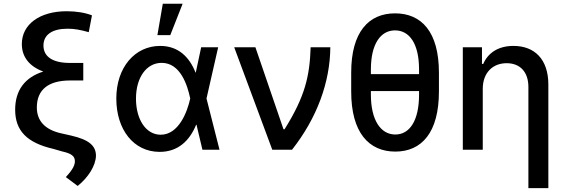

<svg xmlns="http://www.w3.org/2000/svg" viewBox="-20 -797 3009 1022"><path d="M452.4 -625.7 469.5 -715.2C433.9 -729.4 385.3 -737.2 335.2 -737.2C192.1 -737.2 96.2 -668 96.2 -562.5C96.2 -493.3 137.4 -442.8 210.6 -416.2C112.6 -385.3 60.7 -316.8 60.7 -213.1C60.7 -100.9 123.6 -36.9 263.5 -4.6L311.4 9.2C360.4 20.2 378.6 34.1 378.6 61.4C378.6 79.2 370.4 103.3 330.3 145.6L393.5 192.8C450.6 146.7 489.3 84.9 490.8 32.3C490.8 -21.3 453.5 -53.6 358.7 -75.3L302.2 -88.1C218.8 -107.6 176.1 -154.5 176.1 -224.8C176.1 -320.3 238.3 -368.6 353 -368.6H423.3V-462H351.6C262.1 -462 211.3 -494.3 211.3 -554.7C211.3 -612.2 258.2 -644.2 339.5 -644.2C374.6 -644.2 406.2 -638.8 452.4 -625.7Z M827.8 11.4C927.9 12.4 989.7 -48.7 1024.1 -133.2H1025.9L1057.5 0H1148.4L1079.2 -272.7L1141.3 -545.5H1050.8L1022 -410.5H1021C987.6 -494.7 928.3 -552.6 832.4 -552.6C697.4 -552.6 599.1 -437.5 599.1 -272.7C599.1 -106.9 691.1 10.3 827.8 11.4ZM703.8 -272C703.8 -383.5 758.9 -462.4 840.6 -462.4C940 -462.4 977.6 -344.1 992.2 -274.1L992.5 -272.7L992.2 -271.3C976.9 -201 931.1 -79.9 835.2 -79.9C756.4 -79.9 703.8 -161.9 703.8 -272ZM817.8 -610.1H886.4L952.1 -777H846.6Z M1429.3 0H1534.4C1668 -169.7 1736.9 -360.1 1738.3 -545.5H1633.5C1628.6 -393.5 1604.8 -284.8 1494.7 -109H1489L1339.5 -545.5H1226.6Z M2316.4 -310.4V-409.8C2316.4 -627.5 2223.7 -725.9 2082.7 -725.9C1942.8 -725.9 1849.1 -627.1 1849.4 -409.8V-310.4C1849.1 -90.9 1943.9 9.9 2084.2 9.9C2224.1 9.9 2316.4 -90.9 2316.4 -310.4ZM1954.2 -293.3V-312.1H2210.6V-293.3C2210.6 -154.5 2160.5 -81 2084.2 -81C2006.7 -81 1954.2 -157 1954.2 -293.3ZM1954.2 -402.3V-427.2C1954.2 -562.9 2005.7 -635.3 2082.7 -635.3C2159.4 -635.3 2210.6 -564.6 2210.6 -427.2V-402.3Z M2549.7 -323.9C2549.7 -410.9 2603.7 -460.6 2676.8 -460.6C2749.3 -460.6 2792.6 -413 2792.6 -334.2V204.5H2898.8V-346.9C2898.8 -482.2 2824.9 -552.6 2713.1 -552.6C2631.4 -552.6 2577.4 -514.9 2552.2 -456.7H2545.5V-545.5H2443.5V0H2549.7Z"/></svg>

Font: Magic Ui Pro Medium
Style: Regular
Weight: 500
Designer: Stefan Endress, Andreas Faust
Version: Version 1.000;FEAKit 1.0